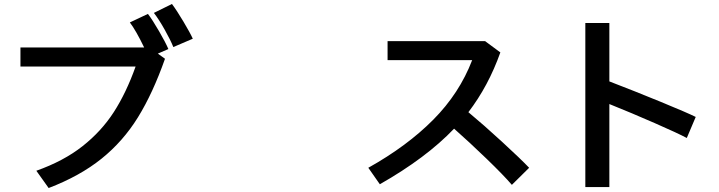

<svg xmlns="http://www.w3.org/2000/svg" viewBox="-20 -918 3622 967"><path d="M663 -583H83V-679H706Q665 -764 634 -805L725 -848Q748 -818 781 -761Q814 -704 828 -671L775 -648L811 -622Q750 -449 675 -327.5Q600 -206 491 -118.5Q382 -31 225 29L163 -58Q301 -107 396 -182Q491 -257 553.5 -354Q616 -451 663 -583ZM755 -853 846 -898Q870 -866 904 -809Q938 -752 951 -723L853 -681Q839 -716 809.5 -768.5Q780 -821 755 -853Z M2267 -270Q2127 -123 1893 10L1835 -73Q2030 -182 2162 -315Q2294 -448 2358 -615H1932V-711H2423L2500 -654Q2440 -485 2339 -353Q2416 -289 2509 -203.5Q2602 -118 2645 -73L2558 13Q2516 -36 2430 -119Q2344 -202 2267 -270Z M3049 -394V24H2928V-802H3049V-508Q3174 -460 3308 -405Q3442 -350 3484 -329L3439 -223Q3394 -247 3277.5 -298Q3161 -349 3049 -394Z"/></svg>

Font: 카카오 큰글씨 ExtraBold
Style: Regular
Weight: 800
Designer: Park Young-rak; Lee Sang-min; Kim Jung-jin; Min Bon; Park Min-gyu;
Foundry: Kakao Corporation
Version: Version 2.003